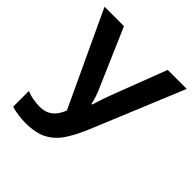

<svg xmlns="http://www.w3.org/2000/svg" viewBox="-194 -855 1006 1006"><g transform="rotate(45 309.5 -352.0)"><path d="M409 -206Q380 -136 348 -87.5Q316 -39 269 -14.5Q222 10 146 10Q122 10 93.5 6Q65 2 42 -5V-122Q64 -112 89.5 -107.5Q115 -103 139 -103Q170 -103 192 -113.5Q214 -124 229 -143Q244 -162 255 -190L10 -714H154L291 -397Q301 -375 309 -352Q317 -329 322 -306H327Q333 -327 341 -351.5Q349 -376 357 -397L478 -714H619Z"/></g></svg>

Font: Noto Sans Display SemiBold
Style: Regular
Weight: 600
Designer: Monotype Design Team
Foundry: Monotype Imaging Inc.
Version: Version 2.003